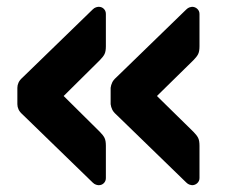

<svg xmlns="http://www.w3.org/2000/svg" viewBox="-20 -611 661 564"><path d="M544 -67Q542 -67 537 -68.5Q532 -70 527 -75L321 -275Q313 -282 309.5 -289.5Q306 -297 305 -305V-353Q306 -361 309.5 -368.5Q313 -376 321 -383L527 -583Q532 -588 537 -589.5Q542 -591 544 -591Q553 -591 559.5 -585Q566 -579 566 -570V-475Q566 -460 562 -452Q558 -444 548 -434L441 -329L548 -224Q558 -214 562 -206Q566 -198 566 -183V-88Q566 -79 559.5 -73Q553 -67 544 -67ZM270 -67Q267 -67 262 -68.5Q257 -70 252 -75L46 -275Q38 -282 34.5 -289.5Q31 -297 31 -305V-353Q31 -361 34.5 -368.5Q38 -376 46 -383L252 -583Q257 -588 262 -589.5Q267 -591 270 -591Q279 -591 285 -585Q291 -579 291 -570V-475Q291 -460 287 -452Q283 -444 273 -434L167 -329L273 -224Q283 -214 287 -206Q291 -198 291 -183V-88Q291 -79 285 -73Q279 -67 270 -67Z"/></svg>

Font: Rubik Light
Style: Bold
Weight: 700
Version: Version 2.104